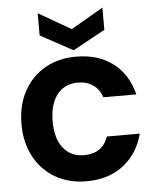

<svg xmlns="http://www.w3.org/2000/svg" viewBox="-55 -822 711 878"><g transform="rotate(-5 301.0 -383.5)"><path d="M33 -277Q33 -363 68 -427.5Q103 -492 165 -527.5Q227 -563 307 -563Q410 -563 477.5 -511.5Q545 -460 568 -367H417Q405 -403 376.5 -423.5Q348 -444 306 -444Q246 -444 211 -400.5Q176 -357 176 -277Q176 -198 211 -154.5Q246 -111 306 -111Q391 -111 417 -187H568Q545 -97 477 -44Q409 9 307 9Q227 9 165 -26.5Q103 -62 68 -126.5Q33 -191 33 -277ZM448 -674 300 -593 151 -674V-776L300 -690L448 -776Z"/></g></svg>

Font: MSTAGE SemiBold
Style: Regular
Weight: 600
Designer: Ninad Kale (Devanagari), Jonny Pinhorn (Latin)
Foundry: Indian Type Foundry
Version: 4.004